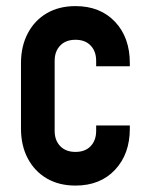

<svg xmlns="http://www.w3.org/2000/svg" viewBox="-20 -580 465 613"><path d="M221 12.5Q168.5 12.5 129.5 -10.2Q90.5 -33 68.8 -74Q47 -115 47 -169.5V-378.5Q47 -432.5 68.8 -473.8Q90.5 -515 129.5 -537.8Q168.5 -560.5 221 -560.5Q300 -560.5 347.2 -510.5Q394.5 -460.5 394.5 -378.5V-368.5H287V-386Q287 -416 269.5 -434.5Q252 -453 221 -453Q190 -453 172.2 -434.5Q154.5 -416 154.5 -386V-162Q154.5 -132 172.2 -113.5Q190 -95 221 -95Q252 -95 269.5 -113.5Q287 -132 287 -162V-179.5H394.5V-169.5Q394.5 -88 347.2 -37.8Q300 12.5 221 12.5Z"/></svg>

Font: Mohave Light SemiBold
Style: Regular
Weight: 600
Version: Version 2.003